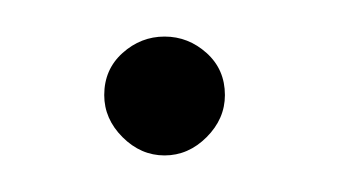

<svg xmlns="http://www.w3.org/2000/svg" viewBox="-20 -361 193 105"><path d="M70 -276Q57 -276 47 -286Q37 -296 37 -309Q37 -323 47 -332Q57 -341 70 -341Q83 -341 93 -332Q103 -323 103 -309Q103 -296 93 -286Q83 -276 70 -276Z"/></svg>

Font: Libertine Sup Light
Style: Regular
Weight: 300
Designer: Bastien Sozeau
Foundry: NBR — Bastien Sozeau
Version: Version 2.003; ttfautohint (v1.8.4.7-5d5b);gftools[0.9.33]